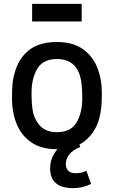

<svg xmlns="http://www.w3.org/2000/svg" viewBox="-20 -759 588 992"><path d="M42 0ZM42 0ZM274 12Q194 12 142.5 -23Q91 -58 66.5 -117.5Q42 -177 42 -251Q42 -294 44.5 -323.5Q47 -353 56 -383Q75 -455 128 -498.5Q181 -542 274 -542Q354 -542 405.5 -507Q457 -472 481.5 -412.5Q506 -353 506 -279Q506 -236 503.5 -207Q501 -178 493 -147Q473 -75 419.5 -31.5Q366 12 274 12ZM274 -76Q345 -76 375 -125.5Q405 -175 405 -251Q405 -307 399 -342Q380 -454 274 -454Q203 -454 173 -404.5Q143 -355 143 -279Q143 -223 149 -187.5Q155 -152 175 -124Q206 -76 274 -76ZM395 0ZM358 213Q239 213 239 111Q239 69 258.5 37Q278 5 309 -16.5Q340 -38 375 -50L395 0Q320 31 320 91Q320 109 332 122.5Q344 136 371 136Q405 136 426 123L451 191Q409 213 358 213ZM402 -648ZM402 -648H146V-739H402Z"/></svg>

Font: Tanohe Sans Medium
Style: Regular
Weight: 500
Designer: Village Type and Design LLC
Foundry: Cooper Hewitt Smithsonian Design Museum
Version: Version 1.00;September 29, 2021;FontCreator 13.0.0.2655 64-b